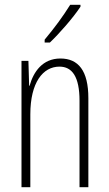

<svg xmlns="http://www.w3.org/2000/svg" viewBox="-20 -784 458 804"><path d="M317 -756V-764H274C242 -713 211 -671 167 -618V-606H189C228 -643 286 -709 317 -756ZM233 -539C158 -539 120 -483 104 -425H102L99 -529H70V0H107V-305C107 -439 160 -505 229 -505C282 -505 313 -463 313 -362V0H350V-373C350 -488 308 -539 233 -539Z"/></svg>

Font: Noto Sans Gurmukhi UI ExtraCondensed ExtraLight
Style: Regular
Weight: 200
Width: 2
Designer: Jelle Bosma - Monotype Design Team
Foundry: Monotype Imaging Inc.
Version: Version 2.004